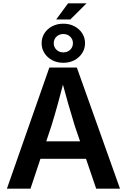

<svg xmlns="http://www.w3.org/2000/svg" viewBox="-20 -1133 762 1153"><path d="M21.5 0 276.4 -727.5H441.4L700.7 0H557.6L428.7 -378.4Q410.2 -437.5 389.4 -510.5Q368.7 -583.5 343.3 -677.7H372.1Q347.7 -583 327.4 -509.5Q307.1 -436 289.1 -378.4L163.1 0ZM170.4 -179.2V-284.2H551.8V-179.2ZM317.4 -1016.1 388.7 -1112.8H499.5L402.3 -1016.1ZM360.4 -755.9Q322.8 -755.9 293.2 -771.7Q263.7 -787.6 246.8 -814.2Q230 -840.8 230 -873.5Q230 -906.7 246.8 -933.1Q263.7 -959.5 293.2 -975.1Q322.8 -990.7 360.4 -990.7Q397.9 -990.7 427.2 -975.1Q456.5 -959.5 473.6 -933.1Q490.7 -906.7 490.7 -873.5Q490.7 -840.8 473.6 -814.2Q456.5 -787.6 427.2 -771.7Q397.9 -755.9 360.4 -755.9ZM360.4 -818.4Q385.3 -818.4 401.6 -834.2Q418 -850.1 418 -873.5Q418 -897 401.6 -912.8Q385.3 -928.7 360.4 -928.7Q335.4 -928.7 319.1 -912.8Q302.7 -897 302.7 -873.5Q302.7 -850.1 319.1 -834.2Q335.4 -818.4 360.4 -818.4Z"/></svg>

Font: Inter 17pt SemiBold
Style: Regular
Weight: 600
Version: Version 4.001;git-66647c0bb